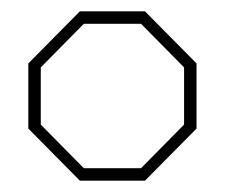

<svg xmlns="http://www.w3.org/2000/svg" viewBox="-20 -757 427 339"><path d="M121 -438 30 -530V-645L121 -737H236L327 -645V-530L236 -438ZM128 -460H229L305 -537V-638L229 -715H128L52 -638V-537Z"/></svg>

Font: Tomorrow Thin
Style: Regular
Weight: 250
Designer: Tony de Marco, Monica Rizzolli
Foundry: Just in Type
Version: Version 2.002